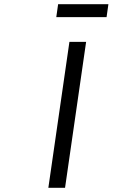

<svg xmlns="http://www.w3.org/2000/svg" viewBox="-20 -901 540 921"><path d="M211.9 0 313 -700.2H393.1L292 0ZM250 -818.8 258.8 -880.9H500L491.2 -818.8Z"/></svg>

Font: Trueno Light
Style: Italic
Weight: 300
Designer: Julieta Ulanovsky
Foundry: Julieta Ulanovsky
Version: Version 3.001b | FøM Fix